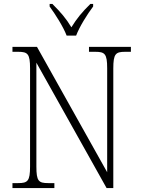

<svg xmlns="http://www.w3.org/2000/svg" viewBox="-20 -951 716 971"><path d="M317 -771H365C382 -816 422 -880 451 -918V-931H437C394 -889 369 -858 341 -813C314 -858 287 -889 245 -931H231V-918C259 -880 300 -816 317 -771ZM43 0H255V-25H224C175 -25 164 -35 164 -109V-634L519 0H553V-605C553 -679 565 -689 613 -689H642V-714H430V-689H462C510 -689 522 -679 522 -606V-80L167 -714H43V-689H72C120 -689 132 -679 132 -606V-109C132 -35 120 -25 72 -25H43Z"/></svg>

Font: Noto Serif Ethiopic SemiCondensed ExtraLight
Style: Regular
Weight: 200
Width: 4
Designer: Monotype Design Team
Foundry: Monotype Imaging Inc.
Version: Version 2.102